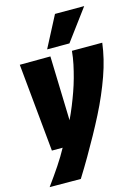

<svg xmlns="http://www.w3.org/2000/svg" viewBox="-145 -867 836 1156"><g transform="rotate(-15 273.5 -289.0)"><path d="M358 -548H547Q541 -500 529 -450Q517 -400 498.5 -348Q480 -296 457 -242.5Q434 -189 406 -134Q378 -79 346.5 -22Q315 35 281 93.5Q247 152 210 211L16 210Q59 151 93 100Q127 49 153 1H86L33 -548L224 -549L236 -148Q255 -188 271 -227.5Q287 -267 301 -306.5Q315 -346 326 -386Q337 -426 345.5 -466Q354 -506 358 -548ZM216 -595 317 -789H499L355 -595Z"/></g></svg>

Font: Georama ExtraCondensed Thin ExtraBold
Style: Italic
Weight: 800
Italic angle: -9°
Version: Version 1.001